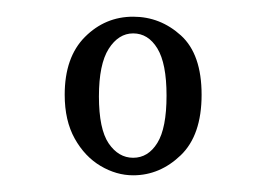

<svg xmlns="http://www.w3.org/2000/svg" viewBox="-20 -790 319 230"><path d="M139.5 -580Q119.5 -580 100.5 -591.2Q81.5 -602.5 69.5 -624Q57.5 -645.5 57.5 -676.5Q57.5 -721.5 81.8 -745.8Q106 -770 139.5 -770Q172 -770 196.8 -747.5Q221.5 -725 221.5 -676.5Q221.5 -628 196.5 -604Q171.5 -580 139.5 -580ZM139.5 -601Q157.5 -601 168.5 -618.8Q179.5 -636.5 179.5 -675.5Q179.5 -714 168.5 -732Q157.5 -750 139.5 -750Q122 -750 110.2 -731.5Q98.5 -713 98.5 -674.5Q98.5 -635.5 110.2 -618.2Q122 -601 139.5 -601Z"/></svg>

Font: Imbue 48pt
Style: Regular
Weight: 400
Designer: Tyler Finck
Foundry: Etcetera Type Company
Version: Version 1.102